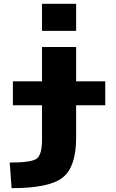

<svg xmlns="http://www.w3.org/2000/svg" viewBox="-20 -772 613 1011"><path d="M201.2 -609.4V-752H380.9V-609.4ZM47.9 -217.8V-343.8H201.2V-524.4H380.9V-343.8H534.2V-217.8H380.9V-46.9Q380.9 106.4 310.5 162.6Q240.2 218.8 41 218.8L31.2 84Q146.5 84 173.8 63Q201.2 42 201.2 -36.1V-217.8Z"/></svg>

Font: Gen Shin Gothic Heavy
Style: Bold
Weight: 900
Designer: [Source Han Sans]
Ryoko NISHIZUKA  (kana & ideographs); Paul D. Hunt (Latin, Greek & Cyrillic); Wenlong ZHANG  (bopomofo
Version: Version 1.002.20150607